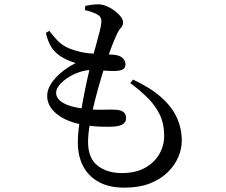

<svg xmlns="http://www.w3.org/2000/svg" viewBox="-20 -810 1040 883"><path d="M552 53Q481 53 433.5 26.5Q386 0 362 -46.5Q338 -93 338 -154Q338 -192 344.5 -242Q351 -292 361 -345.5Q371 -399 381.5 -446.5Q392 -494 400 -526Q412 -567 421.5 -602Q431 -637 438 -664Q445 -691 446 -706Q447 -724 441 -732Q435 -740 421 -747Q410 -752 396.5 -756.5Q383 -761 371 -763L372 -783Q386 -786 400.5 -788Q415 -790 432 -790Q451 -790 471 -781.5Q491 -773 508 -760Q525 -747 535.5 -733Q546 -719 546 -708Q546 -693 537 -683.5Q528 -674 519 -656Q508 -632 495.5 -600.5Q483 -569 466 -517Q455 -485 441.5 -439Q428 -393 415 -341.5Q402 -290 393.5 -241.5Q385 -193 385 -157Q385 -83 428.5 -48.5Q472 -14 541 -14Q604 -14 647.5 -38.5Q691 -63 713 -102Q735 -141 735 -185Q735 -240 715 -282Q695 -324 660 -359Q625 -394 579 -428L592 -444Q671 -407 720.5 -363.5Q770 -320 793 -269.5Q816 -219 816 -163Q816 -126 800 -88Q784 -50 751.5 -18Q719 14 669.5 33.5Q620 53 552 53ZM506 -228Q482 -226 442 -227.5Q402 -229 357 -237Q281 -252 239 -287.5Q197 -323 197 -369Q197 -397 214.5 -424.5Q232 -452 262 -477Q292 -502 328 -520Q309 -526 292.5 -533Q276 -540 257 -552Q231 -570 215.5 -594.5Q200 -619 191 -659L207 -668Q226 -642 247 -621Q268 -600 299 -587Q356 -565 408.5 -563.5Q461 -562 505 -558Q533 -555 545 -542Q557 -529 557 -514Q557 -499 546.5 -492Q536 -485 516 -484Q503 -483 481.5 -484Q460 -485 438 -486.5Q416 -488 400 -488Q375 -488 347 -479Q319 -470 294 -454Q269 -438 253.5 -419.5Q238 -401 238 -383Q238 -367 250.5 -352.5Q263 -338 291 -327Q319 -316 367 -310Q416 -304 455 -305.5Q494 -307 515 -305Q536 -304 548 -294.5Q560 -285 560 -267Q560 -251 548 -241Q536 -231 506 -228Z"/></svg>

Font: Noto Serif JP ExtraLight Medium
Style: Regular
Weight: 500
Version: Version 2.003-H1;hotconv 1.1.1;makeotfexe 2.6.0